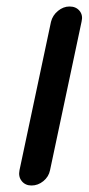

<svg xmlns="http://www.w3.org/2000/svg" viewBox="-20 -571 273 591"><path d="M137 -504Q142 -524 158.5 -537.5Q175 -551 194 -551Q214 -551 225 -537.5Q236 -524 231 -504L134 -47Q130 -27 113.5 -13.5Q97 0 77 0Q58 0 47 -13.5Q36 -27 40 -47Z"/></svg>

Font: VDS
Style: Italic
Weight: 400
Designer: artmaker
Foundry: artmaker
Version: Version 1.000 2009 initial release